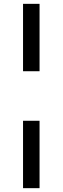

<svg xmlns="http://www.w3.org/2000/svg" viewBox="-20 -820 326 1000"><path d="M186 -800V-449H100V-800ZM186 -191V160H100V-191Z"/></svg>

Font: Syne Med Modified
Style: Regular
Weight: 500
Designer: Lucas Descroix
Foundry: Bonjour Monde
Version: Version 2.200